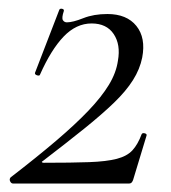

<svg xmlns="http://www.w3.org/2000/svg" viewBox="-20 -432 403 452"><path d="M5 -14.4Q67 -62.2 112.3 -100.8Q157.6 -139.4 188.4 -171.7Q219.2 -204 236.4 -232.4Q253.6 -260.8 257.6 -289Q264.4 -326.8 247.7 -351.8Q231 -376.8 195.6 -376.8Q159.4 -376.8 129.8 -345.9Q100.2 -315 74.2 -256.4Q73.2 -252.8 67.3 -254.7Q61.4 -256.6 62.4 -260.6L119.8 -409.4Q121.8 -412.4 126.6 -411.2Q131.4 -410 130.2 -405.8Q124.8 -389.6 128.1 -384.5Q131.4 -379.4 137.4 -379.4Q151.4 -379.4 176 -389.2Q200.6 -399 232.8 -399Q278.4 -399 301 -371Q323.6 -343 314.8 -296.6Q309.4 -269.4 293.1 -243.5Q276.8 -217.6 248.2 -190Q219.6 -162.4 178.2 -129.1Q136.8 -95.8 81.2 -53.2Q77.6 -51.4 78.8 -50.1Q80 -48.8 82.8 -48.8Q149 -48.8 189.9 -50.3Q230.8 -51.8 255 -58.1Q279.2 -64.4 291.9 -78.3Q304.6 -92.2 313.4 -116Q315.2 -119.6 320.7 -118.2Q326.2 -116.8 325 -112.8L293.4 -8.6Q292.4 -5.4 290.2 -2.7Q288 0 284 0Q220 0 148.3 0Q76.6 0 10.4 0Q6.4 0 3.9 -5.1Q1.4 -10.2 5 -14.4Z"/></svg>

Font: Cormorant Garamond Light
Style: Italic
Weight: 300
Italic angle: -10°
Designer: Christian Thalmann (Catharsis Fonts)
Foundry: Catharsis Fonts
Version: Version 4.001